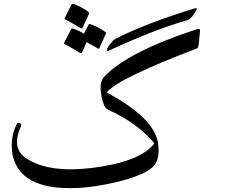

<svg xmlns="http://www.w3.org/2000/svg" viewBox="-20 -903 1242 989"><path d="M437 -777Q438 -780 444 -779Q465 -772 484.5 -762Q504 -752 523 -738Q528 -734 525 -729L491 -653Q489 -650 481 -655Q478 -657 464 -665Q450 -673 426 -686L401 -630Q399 -626 390 -632Q386 -635 366.5 -646Q347 -657 313 -676Q308 -679 310 -682L347 -754Q348 -757 354 -756Q370 -751 384.5 -744.5Q399 -738 412 -729ZM349 -881Q351 -884 357 -883Q378 -876 397.5 -866Q417 -856 435 -842Q441 -837 439 -833L404 -757Q402 -753 394 -759Q390 -762 370.5 -773Q351 -784 316 -803Q311 -806 313 -809ZM772 -160Q774 -163 773 -167Q693 -266 533 -340Q515 -349 504 -402Q488 -477 516 -507Q636 -635 992 -752Q996 -754 998.5 -754Q1001 -754 1003 -754Q1009 -754 1010 -748Q1011 -745 1010 -741L1003 -670Q1001 -656 993 -653Q590 -499 533 -430Q530 -426 536 -423Q769 -297 793 -172Q805 -103 782 -62Q750 -5 571 37Q510 51 453.5 58.5Q397 66 345 66Q92 68 48 -92Q39 -121 41 -169Q43 -220 67 -265Q70 -271 77 -271Q84 -271 87 -264Q90 -257 88 -252Q36 -138 117 -86Q234 -11 454 -38Q696 -68 772 -160ZM538 -641Q525 -636 532 -652Q536 -661 541.5 -668.5Q547 -676 553 -683Q564 -697 571 -701Q648 -741 752 -781Q856 -821 987 -861Q992 -862 993 -858Q994 -852 977 -828Q960 -803 945 -799Q859 -775 758 -735.5Q657 -696 538 -641Z"/></svg>

Font: Amiri
Style: Italic
Weight: 400
Italic angle: 10°
Designer: Khaled Hosny
Version: Version 0.113